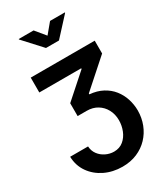

<svg xmlns="http://www.w3.org/2000/svg" viewBox="-285 -1122 1224 1426"><g transform="rotate(-30 326.5 -408.5)"><path d="M22.7 -63.3H176.2Q178.3 -24.1 200 5.1Q221.6 34.3 255.1 50.6Q288.6 67 325.4 67.2Q373.2 67 405.9 39.9Q438.6 12.8 455.5 -29.5Q472.5 -71.9 472.5 -117.8Q472.5 -169.1 450.6 -209.7Q428.8 -250.3 390.1 -273.8Q351.5 -297.3 300.2 -297.3H221.9V-407.4L422.3 -585.5V-591.4H63.1V-718.8H611.9V-609L377.9 -401V-393.6Q441.6 -388 488.9 -362.6Q536.2 -337.3 567.4 -297.9Q598.6 -258.4 614.1 -210Q629.6 -161.6 629.9 -110.2Q629.6 -47.4 608.1 7.9Q586.6 63.2 546.6 105.4Q506.5 147.7 450.3 171.7Q394 195.7 324 195.7Q241.5 195.4 173.8 162.5Q106.2 129.5 65.5 71.2Q24.8 12.9 22.7 -63.3ZM256.6 -1011.7 327 -926.4 397.9 -1011.7H524.6V-1007.4L382.6 -852.7H271.3L129.3 -1007.4V-1011.7Z"/></g></svg>

Font: Inter Display V
Style: Regular
Weight: 400
Designer: Rasmus Andersson
Foundry: rsms
Version: Version 3.015;git-src